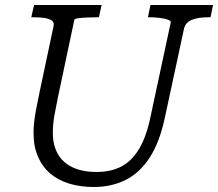

<svg xmlns="http://www.w3.org/2000/svg" viewBox="-20 -730 871 767"><path d="M212 -344Q205 -308 200 -283Q195 -258 193 -238Q191 -218 191 -199Q191 -161 203 -131.5Q215 -102 237.5 -82.5Q260 -63 292 -53Q324 -43 365 -43Q424 -43 466 -65.5Q508 -88 537 -137.5Q566 -187 582 -267L662 -640Q664 -647 651 -651.5Q638 -656 618 -658.5Q598 -661 580 -661H571L581 -710H831L821 -661H810Q773 -661 747 -651Q721 -641 715 -615L639 -262Q618 -162 578 -100.5Q538 -39 481.5 -11Q425 17 355 17Q301 17 256.5 3.5Q212 -10 180.5 -37Q149 -64 131.5 -104.5Q114 -145 114 -198Q114 -217 116 -238Q118 -259 123 -286.5Q128 -314 136 -352L194 -626Q197 -641 187 -648Q177 -655 159 -658Q141 -661 116 -661H105L116 -710H386L375 -661H366Q347 -661 326.5 -660Q306 -659 292 -657Q278 -655 277 -651Z"/></svg>

Font: Roboto Serif Light
Style: Italic
Weight: 300
Italic angle: -10°
Version: Version 1.007